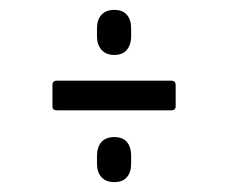

<svg xmlns="http://www.w3.org/2000/svg" viewBox="-20 -494 460 388"><path d="M95 -271Q86 -271 86 -279V-322Q86 -331 95 -331H326Q335 -331 335 -322V-279Q335 -271 326 -271ZM211 -126Q194 -126 185 -136Q176 -146 176 -163V-179Q176 -197 185 -207Q194 -217 211 -217Q228 -217 236.5 -207Q245 -197 245 -179V-163Q245 -146 236.5 -136Q228 -126 211 -126ZM211 -383Q194 -383 185 -393.5Q176 -404 176 -420V-437Q176 -454 185 -464Q194 -474 211 -474Q228 -474 236.5 -464Q245 -454 245 -437V-420Q245 -404 236.5 -393.5Q228 -383 211 -383Z"/></svg>

Font: Sofia Sans Extra Condensed
Style: Regular
Weight: 400
Designer: Botio Nikoltchev, Ani Petrova
Foundry: lettersoup
Version: Version 4.101